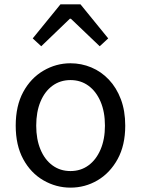

<svg xmlns="http://www.w3.org/2000/svg" viewBox="-20 -847 646 880"><path d="M303 13Q237 13 179 -20.5Q121 -54 86.5 -117.5Q52 -181 52 -271Q52 -362 86.5 -425.5Q121 -489 179 -523Q237 -557 303 -557Q353 -557 398.5 -538Q444 -519 479 -482Q514 -445 534 -392Q554 -339 554 -271Q554 -181 519 -117.5Q484 -54 427 -20.5Q370 13 303 13ZM303 -63Q350 -63 385.5 -89Q421 -115 441 -162Q461 -209 461 -271Q461 -334 441 -381Q421 -428 385.5 -454Q350 -480 303 -480Q256 -480 220.5 -454Q185 -428 165.5 -381Q146 -334 146 -271Q146 -209 165.5 -162Q185 -115 220.5 -89Q256 -63 303 -63ZM130 -671 257 -827H349L476 -671L437 -635L305 -761H300L169 -635Z"/></svg>

Font: Noto Sans JP Thin
Style: Regular
Weight: 400
Version: Version 2.004-H2;hotconv 1.0.118;makeotfexe 2.5.65603